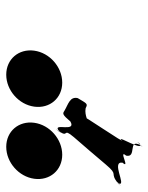

<svg xmlns="http://www.w3.org/2000/svg" viewBox="51 -1064 488 631"><g transform="rotate(90 295.5 -749.0)"><path d="M345 -716C354 -710 357 -709 380 -736C416 -756 384 -680 408 -696C432 -723 391 -668 411 -697C436 -733 398 -708 431 -747C455 -774 498 -825 521 -852C559 -897 545 -862 584 -893C608 -920 561 -869 584 -896C591 -920 510 -869 515 -907C539 -934 469 -892 492 -919C500 -955 436 -924 457 -965C481 -992 430 -937 453 -964C479 -978 427 -892 439 -902C463 -929 346 -759 369 -786C384 -799 361 -781 336 -786C321 -794 321 -790 303 -760C297 -734 323 -729 345 -716ZM252 -709C201 -709 154 -668 147 -617C140 -566 175 -525 226 -525C277 -525 324 -566 331 -617C338 -668 303 -709 252 -709ZM489 -709C438 -709 391 -668 384 -617C377 -566 412 -525 463 -525C514 -525 561 -566 568 -617C575 -668 540 -709 489 -709Z"/></g></svg>

Font: Hussar Przerywany
Style: Obl
Weight: 400
Foundry: Cannot Into Space Fonts
Version: Version 0.982